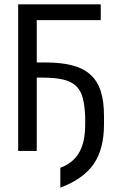

<svg xmlns="http://www.w3.org/2000/svg" viewBox="-20 -714 540 888"><path d="M150 -621V-425H193Q264 -425 315 -411.5Q366 -398 398.5 -368.5Q431 -339 446 -292Q461 -245 461 -178V-139Q461 -24 413 45Q365 114 259 154V62Q286 52 307 36Q328 20 343 -3.5Q358 -27 366 -60.5Q374 -94 374 -140V-172Q372 -227 362.5 -262Q353 -297 330.5 -317.5Q308 -338 270.5 -346.5Q233 -355 176 -355H150V-16H64V-694H446V-621Z"/></svg>

Font: D2Coding ligature
Style: Regular
Weight: 400
Monospace: yes
Designer: Yong-Rak Park; Jeong-Hwan Yoon; Sang-Min Lee;
Foundry: NHN Corporation
Version: Version 1.3.2; Build 20180524